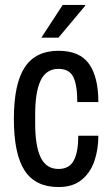

<svg xmlns="http://www.w3.org/2000/svg" viewBox="-20 -743 450 775"><path d="M216 12Q123 12 79.5 -54.5Q36 -121 36 -263Q36 -405 80 -471.5Q124 -538 216 -538Q302 -538 339.5 -485Q377 -432 377 -331H292Q292 -399 276 -432Q260 -465 216 -465Q167 -465 144.5 -419Q122 -373 122 -282V-244Q122 -153 144.5 -107Q167 -61 216 -61Q260 -61 278 -95.5Q296 -130 296 -195H377Q377 -140 361 -93Q345 -46 309.5 -17Q274 12 216 12ZM147 -591 233 -723H323L324 -720L216 -591Z"/></svg>

Font: Archivo Narrow
Style: Regular
Weight: 400
Designer: Hector Gatti
Foundry: Omnibus-Type
Version: Version 3.002